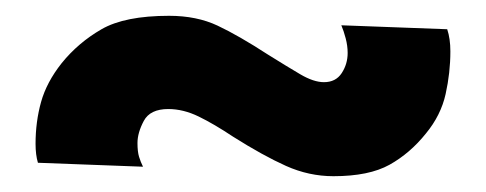

<svg xmlns="http://www.w3.org/2000/svg" viewBox="-20 -371 615 243"><path d="M161 -160 28 -165Q25 -175 25 -189Q25 -217 32 -242Q39 -267 58 -291Q79 -317 108.5 -334Q138 -351 194 -351Q229 -351 255.5 -338.5Q282 -326 319 -302Q343 -287 360 -277Q377 -267 390 -267Q405 -267 412.5 -278.5Q420 -290 420 -304Q420 -313 417.5 -322.5Q415 -332 412 -339L546 -334Q548 -328 549 -321Q550 -314 550 -306Q550 -279 544 -252Q538 -225 519 -202Q499 -177 473 -162.5Q447 -148 402 -148Q371 -148 342 -161Q313 -174 275 -198Q251 -214 231.5 -223.5Q212 -233 193 -233Q170 -233 162 -218Q154 -203 154 -190Q154 -179 156 -172.5Q158 -166 161 -160Z"/></svg>

Font: Jost* Heavy
Style: Regular
Weight: 800
Version: Version 3.7